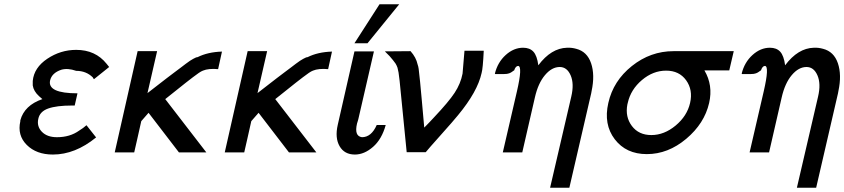

<svg xmlns="http://www.w3.org/2000/svg" viewBox="-20 -712 3944 897"><path d="M75 -146V-150Q94 -220 178 -249Q164 -261 162 -263Q137 -286 133 -313V-334Q139 -396 201 -437.5Q263 -479 336 -479Q426 -479 478 -414L490 -399L419 -342Q418 -344 416 -346Q414 -348 414 -350Q383 -381 336 -381Q296 -395 266 -386Q222 -371 214 -336Q201 -276 342 -276L329 -219H317Q244 -219 205 -205Q166 -191 159 -157Q151 -122 175.5 -96.5Q200 -71 246 -71Q307 -71 350 -102L368 -114Q377 -122 384 -127L429 -70Q331 10 227 10Q150 10 105 -35Q60 -80 75 -146Z M516 0 623 -473H714L669 -277Q692 -295 718 -315Q744 -335 760 -347.5Q776 -360 795 -374Q814 -388 825 -396.5Q836 -405 848 -414Q860 -423 867.5 -428Q875 -433 882.5 -437Q890 -441 894.5 -443Q899 -445 903 -445Q951 -469 1017 -471L999 -389Q954 -393 928 -382Q920 -379 909 -371.5Q898 -364 881 -351Q864 -338 848 -325.5Q832 -313 803.5 -290Q775 -267 752 -249L944 0H816L674 -185L640 -146Q634 -118 621.5 -63.5Q609 -9 607 0Z M1030 0 1137 -473H1228L1183 -277Q1206 -295 1232 -315Q1258 -335 1274 -347.5Q1290 -360 1309 -374Q1328 -388 1339 -396.5Q1350 -405 1362 -414Q1374 -423 1381.5 -428Q1389 -433 1396.5 -437Q1404 -441 1408.5 -443Q1413 -445 1417 -445Q1465 -469 1531 -471L1513 -389Q1468 -393 1442 -382Q1434 -379 1423 -371.5Q1412 -364 1395 -351Q1378 -338 1362 -325.5Q1346 -313 1317.5 -290Q1289 -267 1266 -249L1458 0H1330L1188 -185L1154 -146Q1148 -118 1135.5 -63.5Q1123 -9 1121 0Z M1558 -129 1636 -472H1727L1654 -155L1652 -148L1648 -135Q1634 -76 1671 -71Q1715 -71 1740 -128H1782Q1764 -62 1723 -26Q1682 10 1638 10Q1589 10 1566.5 -29Q1544 -68 1558 -129ZM1636 -510 1753 -692H1845L1697 -510Z M1778 -472Q1798 -472 1838 -472.5Q1878 -473 1898 -473Q1924 -444 1931 -411Q1933 -403 1934 -401Q1934 -400 1936 -390Q1942 -342 1950.5 -245Q1959 -148 1962 -116Q1964 -118 1969.5 -123.5Q1975 -129 1986 -140.5Q1997 -152 2008 -164Q2076 -236 2104 -278.5Q2132 -321 2141 -368Q2142 -373 2150 -475H2240Q2236 -391 2230 -371Q2211 -284 2120 -174Q2099 -148 2039.5 -81.5Q1980 -15 1969 -1H1880L1847 -334Q1846 -340 1844.5 -353.5Q1843 -367 1842 -373L1837 -396Q1833 -407 1828 -415L1816 -431Q1811 -438 1800 -450Z M2294 -366 2292 -368Q2305 -421 2342.5 -455Q2380 -489 2424 -489Q2455 -489 2472 -470.5Q2489 -452 2495 -407Q2555 -487 2629 -489Q2651 -490 2672 -484Q2723 -471 2741.5 -416.5Q2760 -362 2744 -287Q2744 -284 2742 -276L2640 165H2550L2649 -261Q2663 -321 2646 -360Q2629 -399 2595 -399Q2558 -399 2526 -361Q2494 -323 2479 -257L2420 0H2329L2395 -285Q2422 -402 2401 -404Q2389 -404 2382 -383Q2379 -382 2373.5 -377.5Q2368 -373 2359 -369.5Q2350 -366 2334 -366Z M2822 -231Q2845 -334 2932 -403.5Q3019 -473 3127 -473H3408L3387 -383H3271Q3312 -314 3293 -231Q3271 -135 3186 -63.5Q3101 8 3002 8Q2905 8 2852 -61.5Q2799 -131 2822 -231ZM2913 -232Q2911 -226 2911 -224Q2900 -166 2932 -123.5Q2964 -81 3023 -81Q3083 -81 3136.5 -125.5Q3190 -170 3204 -231Q3218 -292 3185.5 -337Q3153 -382 3092 -382Q3031 -382 2979 -338Q2927 -294 2913 -232Z M3447 -366 3445 -368Q3458 -421 3495.5 -455Q3533 -489 3577 -489Q3608 -489 3625 -470.5Q3642 -452 3648 -407Q3708 -487 3782 -489Q3804 -490 3825 -484Q3876 -471 3894.5 -416.5Q3913 -362 3897 -287Q3897 -284 3895 -276L3793 165H3703L3802 -261Q3816 -321 3799 -360Q3782 -399 3748 -399Q3711 -399 3679 -361Q3647 -323 3632 -257L3573 0H3482L3548 -285Q3575 -402 3554 -404Q3542 -404 3535 -383Q3532 -382 3526.5 -377.5Q3521 -373 3512 -369.5Q3503 -366 3487 -366Z"/></svg>

Font: Coval
Style: Book Italic
Weight: 350
Foundry: Context Ltd
Version: Version 001.000